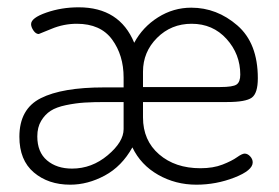

<svg xmlns="http://www.w3.org/2000/svg" viewBox="-20 -499 763 525"><path d="M33 -125Q33 -201 91.5 -230.5Q150 -260 264 -260H318V-287Q318 -348 286.5 -391Q255 -434 190 -434Q154 -434 120.5 -420Q87 -406 86 -406Q78 -406 71.5 -415.5Q65 -425 65 -433Q65 -450 106.5 -464.5Q148 -479 195 -479Q307 -479 347 -382Q370 -425 412 -451.5Q454 -478 503 -478Q573 -478 629 -429.5Q685 -381 685 -285Q685 -244 668.5 -232Q652 -220 601 -220H371V-178Q371 -115 415 -77Q459 -39 528 -39Q563 -39 588.5 -49Q614 -59 628 -69Q642 -79 649 -79Q657 -79 664 -71.5Q671 -64 671 -55Q671 -33 621 -13.5Q571 6 517 6Q460 6 412.5 -21Q365 -48 342 -96Q313 -44 266.5 -19Q220 6 172 6Q112 6 72.5 -27.5Q33 -61 33 -125ZM82 -126Q82 -83 108.5 -60.5Q135 -38 177 -38Q231 -38 274.5 -74.5Q318 -111 318 -146V-220H269Q235 -220 211 -218.5Q187 -217 160.5 -211.5Q134 -206 118.5 -196Q103 -186 92.5 -168.5Q82 -151 82 -126ZM371 -261H582Q617 -261 627 -268Q637 -275 637 -295Q637 -351 599.5 -392.5Q562 -434 504 -434Q448 -434 409.5 -395.5Q371 -357 371 -303Z"/></svg>

Font: Terminal Dosis
Style: Light
Weight: 300
Designer: EdgarTolentino, PabloImpallari, IginoMarini
Foundry: EdgarTolentino, PabloImpallari, IginoMarini
Version: Version 1.006